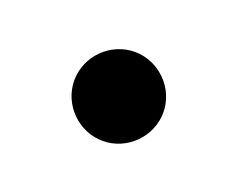

<svg xmlns="http://www.w3.org/2000/svg" viewBox="-38 -317 277 223"><g transform="rotate(20 100.0 -205.0)"><path d="M100 -260C70 -260 45 -235 45 -205C45 -175 70 -150 100 -150C130 -150 155 -175 155 -205C155 -235 130 -260 100 -260Z"/></g></svg>

Font: EB Garamond 12
Style: Regular
Weight: 400
Version: Version 0.016+